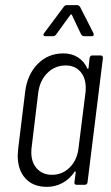

<svg xmlns="http://www.w3.org/2000/svg" viewBox="-20 -720 431 748"><path d="M340 -504H372Q381 -504 381 -494L321 -10Q321 -6 318 -3Q315 0 310 0H278Q274 0 271.5 -3Q269 -6 270 -10L275 -49Q275 -52 273 -52.5Q271 -53 270 -50Q251 -22 223 -7Q195 8 163 8Q109 8 79 -25Q49 -58 49 -114Q49 -122 51 -142L78 -362Q86 -429 126.5 -470.5Q167 -512 227 -512Q259 -512 283 -497Q307 -482 320 -454Q321 -451 322.5 -451.5Q324 -452 325 -455L329 -494Q331 -504 340 -504ZM286 -144 313 -359Q314 -365 314 -378Q314 -417 293 -441Q272 -465 236 -465Q194 -465 164.5 -435.5Q135 -406 129 -359L103 -144Q102 -138 102 -126Q102 -87 124 -63Q146 -39 183 -39Q223 -39 252 -68Q281 -97 286 -144ZM152 -591 228 -693Q233 -700 240 -700H281Q287 -700 292 -693L344 -591Q345 -589 345 -585Q345 -579 337 -579H307Q301 -579 296 -586L260 -662Q259 -664 257 -664Q255 -664 254 -662L199 -586Q194 -579 187 -579H157Q151 -579 149.5 -582.5Q148 -586 152 -591Z"/></svg>

Font: Barlow Condensed Light
Style: Italic
Weight: 300
Width: 3
Italic angle: -7°
Designer: Jeremy Tribby
Foundry: Tribby Type
Version: Version 1.408